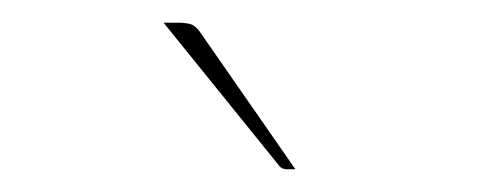

<svg xmlns="http://www.w3.org/2000/svg" viewBox="-20 -728 440 169"><path d="M137 -708Q145.5 -708 149.5 -706Q153.5 -704 158 -697L240 -579H233Q227.5 -579 225 -583L124 -708Z"/></svg>

Font: Lato Hairline
Style: Regular
Weight: 100
Designer: Lukasz Dziedzic
Foundry: tyPoland Lukasz Dziedzic
Version: Version 2.007; 2014-02-27